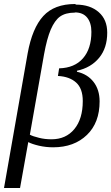

<svg xmlns="http://www.w3.org/2000/svg" viewBox="-35 -724 555 958"><path d="M340 -704 344 -701Q415 -701 458 -663Q500 -626 500 -561Q500 -485 460 -436Q419 -386 349 -371V-366Q402 -354 432 -315Q462 -276 462 -218Q462 -112 399 -51Q335 11 230 11Q194 11 159 3Q125 -5 106 -15L65 214H-15L103 -458Q126 -584 181 -644Q236 -704 340 -704ZM339 -662 338 -661Q292 -661 264 -641Q238 -622 218 -576Q199 -531 185 -454L114 -52Q128 -44 161 -36Q189 -29 222 -29Q294 -29 336 -80Q378 -131 378 -220Q378 -282 345 -312Q312 -342 254 -345L260 -383Q337 -385 379 -433Q421 -481 421 -565Q421 -610 400 -636Q379 -662 339 -662Z"/></svg>

Font: Libra Serif Modern
Style: Italic
Weight: 400
Italic angle: -12°
Designer: Stefan Peev, Context Ltd
Foundry: Stefan Peev, Context Ltd
Version: Version 1.000